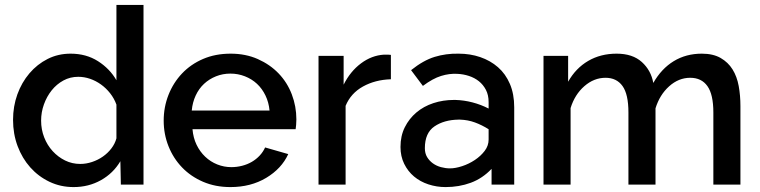

<svg xmlns="http://www.w3.org/2000/svg" viewBox="-20 -750 3089 780"><path d="M279 10Q226 10 181 -11.5Q136 -33 103 -70Q70 -107 51.5 -156.5Q33 -206 33 -263Q33 -318 50.5 -366.5Q68 -415 99.5 -452Q131 -489 173.5 -510.5Q216 -532 267 -532Q330 -532 378 -501.5Q426 -471 453 -424V-730H563V0H471L469 -95Q440 -46 390 -18Q340 10 279 10ZM306 -84Q330 -84 354 -92Q378 -100 398 -114Q418 -128 432.5 -147Q447 -166 453 -188V-325Q444 -350 427.5 -371Q411 -392 390 -407Q369 -422 345.5 -430Q322 -438 298 -438Q265 -438 237.5 -423Q210 -408 190 -383Q170 -358 158.5 -326Q147 -294 147 -260Q147 -224 159.5 -192Q172 -160 194 -136Q216 -112 244.5 -98Q273 -84 306 -84Z M916 10Q855 10 805 -11.5Q755 -33 719.5 -70Q684 -107 664.5 -156Q645 -205 645 -260Q645 -315 664.5 -364.5Q684 -414 719.5 -451.5Q755 -489 805 -510.5Q855 -532 917 -532Q978 -532 1027.5 -510Q1077 -488 1112 -451.5Q1147 -415 1165.5 -366.5Q1184 -318 1184 -265Q1184 -253 1183 -242.5Q1182 -232 1181 -225H762Q765 -190 778.5 -162Q792 -134 813.5 -113.5Q835 -93 862.5 -82Q890 -71 920 -71Q942 -71 963.5 -76.5Q985 -82 1003 -92.5Q1021 -103 1035 -118Q1049 -133 1057 -151L1151 -124Q1124 -65 1061.5 -27.5Q999 10 916 10ZM1075 -301Q1072 -334 1058.5 -362Q1045 -390 1024 -409.5Q1003 -429 975 -440Q947 -451 916 -451Q885 -451 857.5 -440Q830 -429 809 -409.5Q788 -390 775 -362Q762 -334 759 -301Z M1568 -428Q1504 -426 1454.5 -398.5Q1405 -371 1384 -320V0H1274V-523H1376V-406Q1403 -460 1446.5 -492.5Q1490 -525 1540 -528Q1550 -528 1556.5 -528Q1563 -528 1568 -527Z M1790 10Q1754 10 1720.5 -1Q1687 -12 1662 -33Q1637 -54 1622 -84.5Q1607 -115 1607 -153Q1607 -198 1624.5 -233Q1642 -268 1671.5 -293Q1701 -318 1740.5 -331Q1780 -344 1824 -344H1830Q1865 -343 1899.5 -334Q1934 -325 1965 -309V-335Q1965 -364 1954 -385Q1943 -406 1925.5 -420Q1908 -434 1885 -441.5Q1862 -449 1838 -450Q1806 -452 1772 -441.5Q1738 -431 1698 -401L1650 -465Q1700 -505 1746 -519Q1792 -533 1843 -532Q1890 -532 1931 -518Q1972 -504 2003 -477Q2034 -450 2051.5 -409Q2069 -368 2069 -314V0H1977V-64Q1940 -25 1892.5 -7.5Q1845 10 1790 10ZM1965 -225Q1938 -242 1909.5 -252.5Q1881 -263 1849 -264H1842Q1784 -263 1745 -236.5Q1706 -210 1706 -148Q1706 -127 1715 -112Q1724 -97 1738.5 -86.5Q1753 -76 1771.5 -71Q1790 -66 1808 -66Q1830 -66 1857.5 -75Q1885 -84 1909 -100Q1933 -116 1949 -137Q1965 -158 1965 -183Z M2988 0H2878V-293Q2878 -366 2854 -400Q2830 -434 2784 -434Q2737 -434 2698.5 -399.5Q2660 -365 2643 -310V0H2533V-293Q2533 -367 2509 -400.5Q2485 -434 2440 -434Q2393 -434 2354 -400Q2315 -366 2298 -311V0H2188V-523H2288V-418Q2319 -473 2369.5 -502.5Q2420 -532 2485 -532Q2550 -532 2587.5 -498Q2625 -464 2634 -413Q2667 -471 2717 -501.5Q2767 -532 2831 -532Q2877 -532 2907.5 -514.5Q2938 -497 2956 -468Q2974 -439 2981 -400.5Q2988 -362 2988 -319Z"/></svg>

Font: IngvarSans
Style: Regular
Weight: 600
Version: Version 3.000